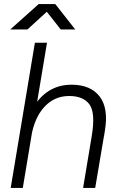

<svg xmlns="http://www.w3.org/2000/svg" viewBox="-20 -932 594 952"><path d="M153 -720H213L93 0H33ZM435 -258 500 -284 452 0H392ZM323 -456Q250 -456 200.5 -402.5Q151 -349 135 -255L98 -259Q112 -339 143.5 -395.5Q175 -452 223.5 -482Q272 -512 335 -512Q429 -512 474 -453.5Q519 -395 500 -284L496 -258H435Q454 -373 423.5 -414.5Q393 -456 323 -456ZM172 -912H253V-911L116 -786H31ZM182 -912H184H254L353 -786H281Z"/></svg>

Font: Oak Sans Light Italic
Style: Regular
Weight: 400
Italic angle: -9.5°
Foundry: Erik Kennedy, Walven
Version: Version 1.000;Glyphs 3.1.2 (3151)